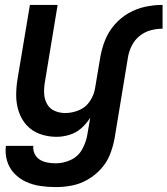

<svg xmlns="http://www.w3.org/2000/svg" viewBox="-20 -550 683 783"><path d="M208 213Q241 213 274 206.5Q307 200 337.5 182.5Q368 165 392 138.5Q416 112 428.5 80Q441 48 447 16L502 -317Q506 -341 517.5 -364Q529 -387 549.5 -403.5Q570 -420 594.5 -426.5Q619 -433 643 -433V-530Q608 -530 572.5 -522.5Q537 -515 504.5 -496.5Q472 -478 447 -449Q422 -420 408.5 -386Q395 -352 389 -317L368 -192Q364 -164 347 -138Q330 -112 302 -100.5Q274 -89 246 -89Q223 -89 202.5 -98Q182 -107 171.5 -126.5Q161 -146 160 -169Q159 -192 163 -215L215 -530H102L52 -231Q46 -196 46 -161.5Q46 -127 56.5 -95Q67 -63 89 -39Q111 -15 143 -3.5Q175 8 210 8Q236 8 263 0Q290 -8 311.5 -27Q333 -46 348 -70L336 0Q331 30 315 59Q299 88 269 102Q239 116 208 116Q191 116 174 113Q157 110 143 101.5Q129 93 121.5 78Q114 63 116 45H4Q0 77 9 106.5Q18 136 38.5 157.5Q59 179 86.5 191.5Q114 204 145 208.5Q176 213 208 213Z"/></svg>

Font: Iosevka Sparkle Semibold
Style: Italic
Weight: 600
Italic angle: -9°
Designer: Belleve Invis
Foundry: Belleve Invis
Version: Version 4.5.0; ttfautohint (v1.8.3)